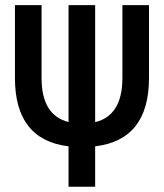

<svg xmlns="http://www.w3.org/2000/svg" viewBox="-20 -713 626 733"><path d="M241.7 -247.1V-693.4H343.3V-246.6Q447.3 -272 447.3 -415V-693.4H548.8V-415Q548.8 -178.7 343.3 -154.3V0H241.7V-154.3Q37.1 -179.2 37.1 -415V-693.4H138.7V-415Q138.7 -272.9 241.7 -247.1Z"/></svg>

Font: CaskaydiaMono NF
Style: Regular
Weight: 400
Designer: Aaron Bell
Foundry: Saja Typeworks
Version: Version 2111.001; ttfautohint (v1.8.4);Nerd Fonts 3.1.1